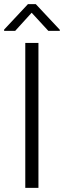

<svg xmlns="http://www.w3.org/2000/svg" viewBox="-30 -914 311 934"><path d="M205 -764 124 -852 44 -764H-10V-770L106 -894H144L261 -769V-764ZM93 -705H157V0H93Z"/></svg>

Font: Freesentation 3 Light
Style: Regular
Weight: 300
Designer: glyphs from Roboto by Christian Robertson / Hangul glyphs from Noto Sans CJK(Source Han Sans) by Jang Soo-young and Kang
Foundry: PT&
Version: Version 2.001